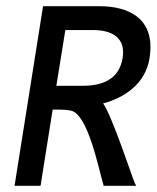

<svg xmlns="http://www.w3.org/2000/svg" viewBox="-20 -600 506 620"><path d="M27 0H111L150 -246H173C187 -246 197 -245 208 -243C264 -233 298 -56 314 -3V0H420L416 -7C405 -32 342 -226 313 -266C380 -284 450 -328 463 -413C483 -541 395 -580 301 -580H119ZM162 -323 191 -503H280C345 -503 386 -476 376 -413C365 -345 313 -323 247 -323Z"/></svg>

Font: Charger Pro
Style: BdNarObl
Weight: 700
Designer: Jasper
Foundry: Cannot Into Space Fonts
Version: Version 1.09